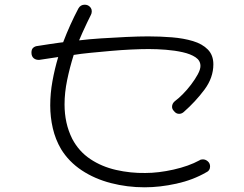

<svg xmlns="http://www.w3.org/2000/svg" viewBox="-20 -702 1040 818"><path d="M596 96Q522 96 452.5 78Q383 60 328 23.5Q273 -13 240 -67Q216 -108 205 -155.5Q194 -203 194 -253Q194 -304 203.5 -356.5Q213 -409 228 -459L148 -447Q133 -446 123.5 -454Q114 -462 114 -478Q114 -492 121.5 -498.5Q129 -505 139 -506Q139 -506 155.5 -508.5Q172 -511 194 -514.5Q216 -518 232.5 -520Q249 -522 249 -522Q278 -598 314 -666Q323 -682 341 -682Q348 -682 355 -679Q371 -670 371 -654Q371 -645 367 -638Q362 -628 351.5 -606.5Q341 -585 331.5 -563.5Q322 -542 317 -530Q357 -535 410.5 -538.5Q464 -542 518 -544.5Q572 -547 611 -547Q663 -547 712.5 -543Q762 -539 802 -527Q842 -515 865.5 -491Q889 -467 889 -428Q889 -371 851 -320Q813 -269 763 -225Q754 -217 743 -217Q730 -217 721 -229Q713 -237 713 -247Q713 -261 725 -271Q740 -282 758.5 -300.5Q777 -319 794 -341.5Q811 -364 822.5 -385Q834 -406 834 -421Q834 -444 813 -458Q792 -472 758.5 -479.5Q725 -487 687 -490Q649 -493 614 -493Q581 -493 538.5 -491Q496 -489 451.5 -485Q407 -481 365.5 -477Q324 -473 294 -468Q277 -414 266 -360.5Q255 -307 255 -257Q255 -217 263 -180.5Q271 -144 288 -110Q316 -57 364.5 -24.5Q413 8 474.5 22Q536 36 599 35Q655 35 719.5 20.5Q784 6 830 -19Q835 -23 844 -23Q856 -23 865.5 -14.5Q875 -6 875 7Q875 25 859 32Q802 65 731.5 80.5Q661 96 596 96Z"/></svg>

Font: Hachi Maru Pop
Style: Regular
Weight: 400
Designer: Nontynet
Foundry: Nontynet
Version: Version 1.300